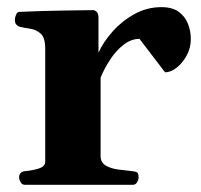

<svg xmlns="http://www.w3.org/2000/svg" viewBox="-20 -515 560 535"><path d="M49.8 0Q41.5 0 37.4 -7.3Q33.2 -14.6 33.2 -20Q33.2 -36.1 49.3 -38.1Q69.3 -39.7 87.6 -45.3Q106 -50.9 106 -64.5V-379.9Q106 -410.2 93.3 -421.4Q80.6 -432.6 63.5 -435.1Q46.4 -437.5 33.2 -440.9Q28.3 -443.4 24.9 -447.3Q21.5 -451.2 21.5 -460.4Q21.5 -466.4 24.7 -473.9Q27.8 -481.4 33.2 -481.9Q103 -484.9 156.5 -485.6Q210 -486.3 239.7 -486.8Q243.7 -486.8 248.5 -482.9Q253.4 -479 254.4 -467.3V-368.2Q268.1 -398.4 294.2 -427.7Q320.3 -457 355.2 -476.1Q390.1 -495.1 429.7 -495.1Q460 -495.1 477.8 -482.2Q495.6 -469.2 503.7 -448.9Q511.7 -428.5 511.7 -406.2Q511.7 -381.3 500.2 -360.4Q488.8 -339.4 472.2 -326.4Q455.6 -313.5 439.9 -313.5L368.7 -406.7Q345.7 -406.7 324.7 -390.6Q303.7 -374.5 287.4 -349.6Q271 -324.7 260.3 -298.8V-80.6Q260.3 -62.1 274.4 -53.8Q288.6 -45.4 309.1 -42.7Q329.6 -40 348.6 -38.1Q358.9 -37.1 362.5 -34.2Q366.2 -31.2 366.2 -20Q366.2 -14.6 362.1 -7.3Q357.9 0 349.6 0Z"/></svg>

Font: Gelasio
Style: Regular
Weight: 400
Designer: Eben Sorkin
Foundry: Eben Sorkin
Version: Version 1.008